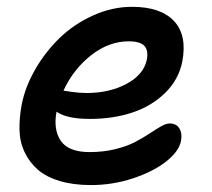

<svg xmlns="http://www.w3.org/2000/svg" viewBox="-20 -491 616 557"><path d="M244.1 45.9Q192.9 45.9 153.6 34.2Q114.3 22.5 90.1 1.5Q65.9 -19.5 51.8 -48.8Q37.6 -78.1 36.6 -113Q35.6 -147.9 43 -188Q53.2 -239.3 82.3 -289.8Q111.3 -340.3 152.8 -380.6Q194.3 -420.9 249.8 -446Q305.2 -471.2 362.8 -471.2Q446.3 -471.2 484.9 -429.9Q523.4 -388.7 508.8 -312Q498 -258.8 457.8 -220.2Q417.5 -181.6 361.8 -163.8Q306.2 -146 241.2 -146Q173.3 -146 144 -167Q134.3 -114.7 156.5 -82.3Q178.7 -49.8 240.2 -49.8Q279.8 -49.8 314.5 -58.3Q349.1 -66.9 372.1 -79.1Q395 -91.3 413.6 -103.5Q432.1 -115.7 446.8 -124.3Q461.4 -132.8 472.2 -132.8Q492.2 -132.8 500.7 -117.9Q509.3 -103 504.9 -81.1Q498.5 -51.3 461.7 -22.2Q424.8 6.8 365.7 26.4Q306.6 45.9 244.1 45.9ZM353 -371.1Q295.9 -371.1 244.4 -330.8Q192.9 -290.5 164.1 -228Q164.6 -228 187 -224.6Q209.5 -221.2 231 -221.2Q297.9 -221.2 347.2 -247.8Q396.5 -274.4 405.8 -316.9Q411.1 -344.7 398.9 -357.9Q386.7 -371.1 353 -371.1Z"/></svg>

Font: Shantell Sans Bouncy
Style: Italic
Weight: 500
Italic angle: -11.31°
Designer: Stephen Nixon, Anya Danilova, Shantell Martin
Foundry: Arrow Type
Version: Version 1.006;[9816181b4]